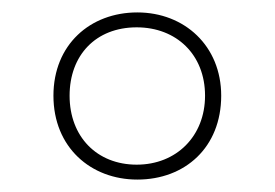

<svg xmlns="http://www.w3.org/2000/svg" viewBox="-20 -744 442 309"><path d="M201 -455C278 -455 336 -507 336 -590C336 -670 277 -724 201 -724C125 -724 66 -672 66 -590C66 -507 126 -455 201 -455ZM200 -479C136 -479 92 -524 92 -590C92 -655 134 -700 200 -700C264 -700 310 -656 310 -590C310 -525 264 -479 200 -479Z"/></svg>

Font: Noto Sans Ethiopic SemiCondensed Thin
Style: Regular
Weight: 100
Width: 4
Designer: Monotype Design Team
Foundry: Monotype Imaging Inc.
Version: Version 2.102